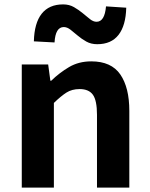

<svg xmlns="http://www.w3.org/2000/svg" viewBox="-20 -853 681 873"><path d="M79 -560H199L209 -486H213Q250 -522 294 -548Q338 -574 395 -574Q486 -574 527 -514.5Q568 -455 568 -349V0H421V-331Q421 -396 402.5 -422Q384 -448 342 -448Q307 -448 282 -432Q257 -416 225 -385V0H79ZM422 -652Q394 -652 372.5 -664Q351 -676 333.5 -691Q316 -706 300.5 -718Q285 -730 270 -730Q232 -730 228 -660L134 -665Q136 -748 169.5 -790.5Q203 -833 267 -833Q295 -833 316.5 -820.5Q338 -808 355.5 -793.5Q373 -779 388.5 -766.5Q404 -754 419 -754Q456 -754 462 -824L554 -818Q552 -737 519 -694.5Q486 -652 422 -652Z"/></svg>

Font: SpoqaHanSans-Bold
Style: Regular
Weight: 700
Designer: [Spoqa Han Sans] Dong-huui Kim \uAE40 \uB3D9 \uD718   [Noto Sans] Ryoko NISHIZUKA \u897F \u585A \u6DBC \u5B50  (kana & i
Foundry: Spoqa (http://www.spoqa-han-sans.com)
Version: Version 2.000